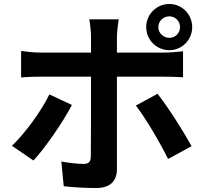

<svg xmlns="http://www.w3.org/2000/svg" viewBox="-20 -886 1040 964"><path d="M775 -750C775 -780 800 -804 830 -804C860 -804 884 -780 884 -750C884 -720 860 -696 830 -696C800 -696 775 -720 775 -750ZM714 -750C714 -686 766 -634 830 -634C894 -634 945 -686 945 -750C945 -814 894 -866 830 -866C766 -866 714 -814 714 -750ZM341 -359 228 -412C187 -328 107 -218 40 -154L148 -80C203 -139 295 -270 341 -359ZM771 -415 662 -356C710 -295 781 -174 824 -88L942 -152C902 -225 822 -351 771 -415ZM86 -630V-497C114 -500 153 -501 183 -501H437C437 -453 437 -136 436 -99C435 -73 425 -63 399 -63C375 -63 331 -67 288 -75L300 49C351 55 409 58 463 58C534 58 567 22 567 -36C567 -120 567 -419 567 -501H801C828 -501 867 -500 899 -498V-629C872 -625 828 -622 800 -622H567V-702C567 -727 574 -775 576 -789H428C432 -772 437 -728 437 -702V-622H183C151 -622 116 -626 86 -630Z"/></svg>

Font: Noto Sans CJK SC
Style: Bold
Weight: 700
Designer: Ryoko NISHIZUKA 西塚涼子 (kana, bopomofo & ideographs); Paul D. Hunt (Latin, Greek & Cyrillic); Sandoll Communications 산돌커뮤니
Foundry: Adobe
Version: Version 2.004;hotconv 1.0.118;makeotfexe 2.5.65603